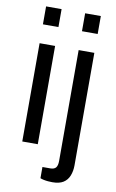

<svg xmlns="http://www.w3.org/2000/svg" viewBox="-99 -775 614 1012"><g transform="rotate(10 208.0 -269.5)"><path d="M63 -627V-723H146V-627ZM63 0V-526H146V0ZM272 -627V-723H356V-627ZM256 184Q246 184 233.5 183Q221 182 209.5 179.5Q198 177 191 174V114H233Q254 114 263 103Q272 92 272 67V-526H356V76Q356 107 346 132Q336 157 314.5 170.5Q293 184 256 184Z"/></g></svg>

Font: Archivo SemiCondensed
Style: Regular
Weight: 400
Width: 4
Designer: Hector Gatti
Foundry: Omnibus-Type
Version: Version 2.001